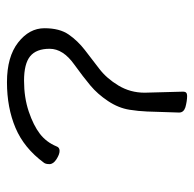

<svg xmlns="http://www.w3.org/2000/svg" viewBox="-23 -515 557 551"><g transform="rotate(-90 255.5 -239.5)"><path d="M268 8Q268 19 256 19Q241 19 223 14Q208 9 208 -4L211 -96Q212 -121 216 -146Q221 -178 241 -208Q261 -238 285.5 -258.5Q310 -279 346 -305Q391 -337 391 -375.5Q391 -414 369.5 -431.5Q348 -449 299.5 -449Q251 -449 211 -435.5Q171 -422 147 -403.5Q123 -385 111 -356Q108 -347 98 -347Q88 -347 74 -356Q60 -365 60 -376Q60 -387 64 -392Q106 -449 164 -473.5Q222 -498 295 -498Q368 -498 409 -466Q450 -434 450 -390.5Q450 -347 432 -321Q414 -295 387.5 -274.5Q361 -254 333.5 -233Q306 -212 285.5 -178Q265 -144 265 -103Q265 -101 268 8Z"/></g></svg>

Font: Moon Stars Kai T Light
Style: Regular
Weight: 300
Designer: GuiWonder
Version: Version 1.101